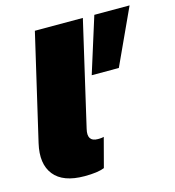

<svg xmlns="http://www.w3.org/2000/svg" viewBox="-106 -790 808 889"><g transform="rotate(-15 298.0 -345.0)"><path d="M191 10Q88 10 45 -44Q2 -98 24 -193L142 -700H372L256 -199Q242 -140 294 -140Q314 -140 323 -143L286 -3Q254 10 191 10ZM596 -700 473 -433H343L427 -700Z"/></g></svg>

Font: Elaine Sans Black
Style: Italic
Weight: 900
Italic angle: -13°
Designer: Wei Huang
Foundry: Wei Huang
Version: Version 2.001;December 24, 2019;FontCreator 12.0.0.2547 64-b